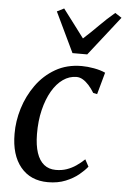

<svg xmlns="http://www.w3.org/2000/svg" viewBox="-57 -863 602 915"><g transform="rotate(5 244.0 -406.0)"><path d="M207 10Q123.5 10 76.2 -47.5Q29 -105 29 -206Q28.5 -266 47.2 -327.5Q66 -389 103 -440.8Q140 -492.5 194.5 -524Q249 -555.5 320.5 -555.5Q347.5 -555.5 379.2 -549.8Q411 -544 433.5 -533.5L404.5 -428.5L385.5 -432.5Q373 -453 359 -468.5Q345 -484 330.2 -492.8Q315.5 -501.5 300 -501.5Q265.5 -501.5 235.5 -480.5Q205.5 -459.5 183 -420.8Q160.5 -382 147.8 -329.5Q135 -277 135.5 -213.5Q136 -160.5 148 -124.5Q160 -88.5 183 -70Q206 -51.5 239.5 -51.5Q268.5 -51.5 292 -59.8Q315.5 -68 336 -82Q356.5 -96 375.5 -114L393.5 -80.5Q379.5 -62.5 353.8 -41.2Q328 -20 291.2 -5Q254.5 10 207 10ZM270.5 -613 179 -804.5 212.5 -821.5Q237 -789.5 262.2 -755.8Q287.5 -722 314 -687Q351 -720.5 384 -754Q417 -787.5 457 -821.5L488.5 -801L341 -613Z"/></g></svg>

Font: Merriweather 48pt
Style: Italic
Weight: 400
Italic angle: -7.8°
Version: Version 2.101